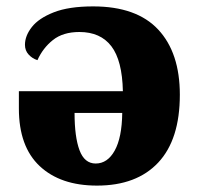

<svg xmlns="http://www.w3.org/2000/svg" viewBox="-20 -570 626 600"><path d="M283 10Q169 10 104 -51Q39 -112 39 -231V-285H364Q362 -381 328 -425.5Q294 -470 228 -470Q177 -470 145.5 -445Q114 -420 97 -382Q81 -387 69.5 -399.5Q58 -412 58 -430Q58 -458 79.5 -485.5Q101 -513 148 -531.5Q195 -550 271 -550Q407 -550 474.5 -477.5Q542 -405 542 -274Q542 -134 474.5 -62Q407 10 283 10ZM279 -59Q316 -59 338.5 -99.5Q361 -140 362 -217H213Q213 -142 228.5 -100.5Q244 -59 279 -59Z"/></svg>

Font: Noto Serif ExtraBold
Style: Regular
Weight: 800
Designer: Monotype Design Team
Foundry: Monotype Imaging Inc.
Version: Version 2.014